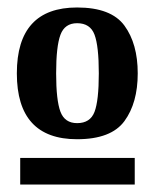

<svg xmlns="http://www.w3.org/2000/svg" viewBox="-20 -658 414 513"><path d="M25 -462Q25 -638 186 -638Q277 -638 312.5 -589.5Q348 -541 348 -462Q348 -383 312.5 -334.5Q277 -286 186 -286Q25 -286 25 -462ZM244 -462Q244 -535 232.5 -565.5Q221 -596 186 -596Q153 -596 141.5 -565Q130 -534 130 -462Q130 -390 141.5 -359.5Q153 -329 186 -329Q221 -329 232.5 -359Q244 -389 244 -462ZM340 -236V-165H34V-236Z"/></svg>

Font: Arya
Style: Bold
Weight: 700
Designer: Eduardo Rodriguez Tunni, Modular Infotech
Foundry: Eduardo Rodriguez Tunni, Modular Infotech
Version: Version 1.002